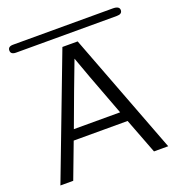

<svg xmlns="http://www.w3.org/2000/svg" viewBox="-143 -923 967 1041"><g transform="rotate(-20 340.5 -402.5)"><path d="M48 -805H623Q661 -805 661 -782Q661 -759 630 -759H49Q18 -759 18 -782Q18 -805 48 -805ZM28 0 295 -702H383L650 0H568L490 -204H179L102 0ZM201 -262H468Q357 -555 335 -620Q276 -466 201 -262Z"/></g></svg>

Font: Coval
Style: ExtraLight
Weight: 250
Foundry: Context Ltd
Version: Version 001.000